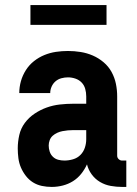

<svg xmlns="http://www.w3.org/2000/svg" viewBox="-20 -729 540 757"><path d="M184 8Q164 8 145 4Q126 0 110 -10Q94 -20 82 -35.5Q70 -51 62.5 -68.5Q55 -86 52.5 -105.5Q50 -125 50 -144Q50 -170 56 -196.5Q62 -223 78 -244.5Q94 -266 116.5 -281Q139 -296 164 -305Q189 -314 216 -317Q243 -320 269 -320H320V-349Q320 -364 316 -378.5Q312 -393 302 -403.5Q292 -414 277.5 -419Q263 -424 248 -424Q235 -424 222 -420.5Q209 -417 199 -408.5Q189 -400 183.5 -387.5Q178 -375 178 -362H56Q56 -386 62.5 -409Q69 -432 82 -452.5Q95 -473 114 -488Q133 -503 155 -512Q177 -521 200.5 -524.5Q224 -528 248 -528Q273 -528 298 -524Q323 -520 346 -510Q369 -500 388.5 -483.5Q408 -467 420 -445Q432 -423 437 -398.5Q442 -374 442 -349V-115Q442 -107 448 -101.5Q454 -96 461 -96H478V8H461Q439 8 416.5 4Q394 0 374.5 -11.5Q355 -23 341.5 -41.5Q328 -60 323 -81Q314 -61 300 -43.5Q286 -26 267.5 -14.5Q249 -3 227.5 2.5Q206 8 184 8ZM234 -96Q251 -96 268 -101Q285 -106 297 -118Q309 -130 314.5 -146.5Q320 -163 320 -180V-216H269Q258 -216 247.5 -215Q237 -214 226.5 -212Q216 -210 206 -205.5Q196 -201 188 -194Q180 -187 176 -176.5Q172 -166 172 -155Q172 -143 176 -131Q180 -119 189 -110.5Q198 -102 210 -99Q222 -96 234 -96ZM100 -631V-709H400V-631Z"/></svg>

Font: Iosevka SS18 Extrabold
Style: Regular
Weight: 800
Monospace: yes
Designer: Belleve Invis
Foundry: Belleve Invis
Version: Version 25.1.1; ttfautohint (v1.8.4)